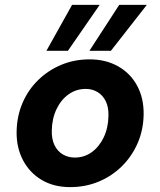

<svg xmlns="http://www.w3.org/2000/svg" viewBox="-20 -754 656 786"><path d="M267 12Q200 12 150.5 -17.5Q101 -47 74 -98.5Q47 -150 48 -215Q49 -278 72 -332Q95 -386 136 -426Q177 -466 230.5 -488.5Q284 -511 347 -511Q413 -511 463.5 -482.5Q514 -454 541.5 -403Q569 -352 568 -285Q567 -222 543.5 -168Q520 -114 479 -73.5Q438 -33 384 -10.5Q330 12 267 12ZM286 -109Q325 -109 355.5 -131Q386 -153 404.5 -191.5Q423 -230 424 -279Q425 -315 413 -339.5Q401 -364 379.5 -377Q358 -390 331 -390Q292 -390 261 -368Q230 -346 211.5 -307.5Q193 -269 192 -220Q191 -185 203 -160Q215 -135 237 -122Q259 -109 286 -109ZM346 -546 468 -734H581L434 -546ZM170 -546 275 -734H388L258 -546Z"/></svg>

Font: DM Sans 20pt ExtraBold
Style: Italic
Weight: 800
Italic angle: -10°
Version: Version 4.004;gftools[0.9.30]